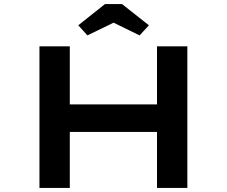

<svg xmlns="http://www.w3.org/2000/svg" viewBox="-20 -929 1121 949"><path d="M756 0V-700H906V0ZM175 0V-700H325V0ZM235 -277 237 -413H833V-277ZM412 -754 367 -804 499 -909H583L716 -804L670 -754L527 -824H556Z"/></svg>

Font: Lexend Zetta SemiBold
Style: Regular
Weight: 600
Designer: Bonnie Shaver-Troup, Thomas Jockin
Foundry: Lexend
Version: Version 1.007